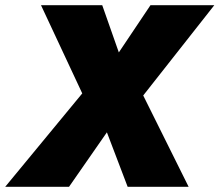

<svg xmlns="http://www.w3.org/2000/svg" viewBox="-40 -720 846 740"><path d="M540 -700 418 -518 354 -700H118L277 -360L-20 0H226L372 -210L452 0H687L512 -352L786 -700Z"/></svg>

Font: Jost* 800 Heavy Italic
Style: Italic
Weight: 800
Italic angle: -10°
Version: Version 3.200; ttfautohint (v0.97) -l 8 -r 50 -G 200 -x 14 -